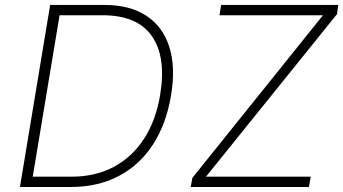

<svg xmlns="http://www.w3.org/2000/svg" viewBox="-20 -747 1371 767"><path d="M262.4 0H59.7L180.4 -727.3H396.7Q498.9 -727.3 565 -683.8Q631 -640.3 656.6 -558.9Q682.2 -477.6 663 -364Q643.5 -249.6 590 -168.1Q536.6 -86.6 453.5 -43.3Q370.4 0 262.4 0ZM110.8 -41.2H266Q362.2 -41.2 435.7 -81Q509.2 -120.7 556.3 -194.1Q603.3 -267.4 619.7 -367.9Q644.9 -519.2 586.8 -602.6Q528.8 -686.1 389.6 -686.1H218ZM741.8 0 748.6 -36.6 1270.2 -686.1H856.9L863.3 -727.3H1331.3L1326.3 -690.7L802.9 -41.2H1221.2L1214.1 0Z"/></svg>

Font: Inter Extra Light  BETA
Style: Italic
Weight: 200
Italic angle: 9.39999°
Designer: Rasmus Andersson
Foundry: rsms
Version: Version 3.011;git-f93a4a705